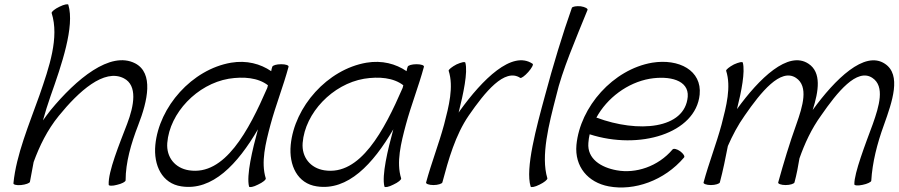

<svg xmlns="http://www.w3.org/2000/svg" viewBox="-20 -841 4142 885"><path d="M218 -781C254 -668 207 -532 162 -402C114 -267 55 -128 42 3C40 10 56 14 77 12C98 10 117 3 118 -3C124 -33 129 -63 135 -94C162 -168 198 -242 251 -307C342 -419 460 -527 551 -480C615 -447 598 -354 566 -270C530 -176 478 -50 481 10C480 16 498 17 519 11C541 6 559 -3 559 -10C559 -92 584 -179 617 -264C661 -377 689 -504 603 -549C488 -608 331 -476 213 -333C201 -317 189 -302 178 -286C188 -323 200 -360 213 -398C264 -542 325 -719 295 -819C294 -824 276 -821 254 -810C233 -800 217 -787 218 -781Z M1205 -19C1182 -93 1204 -181 1227 -267C1251 -356 1286 -444 1310 -533C1312 -540 1297 -545 1276 -545C1255 -545 1237 -540 1235 -533C1233 -527 1231 -520 1230 -513C1180 -547 1117 -564 1045 -552C865 -521 713 -349 696 -173C687 -79 727 5 816 18C959 40 1075 -84 1169 -245C1143 -150 1115 -32 1128 19C1130 24 1148 21 1169 10C1191 0 1207 -13 1205 -19ZM851 -56C787 -66 746 -116 751 -182C762 -321 889 -453 1034 -478C1103 -489 1170 -483 1215 -448C1214 -444 1213 -440 1212 -436C1126 -238 1016 -30 851 -56Z M1829 -19C1806 -93 1828 -181 1851 -267C1875 -356 1910 -444 1934 -533C1936 -540 1921 -545 1900 -545C1879 -545 1861 -540 1859 -533C1857 -527 1855 -520 1854 -513C1804 -547 1741 -564 1669 -552C1489 -521 1337 -349 1320 -173C1311 -79 1351 5 1440 18C1583 40 1699 -84 1793 -245C1767 -150 1739 -32 1752 19C1754 24 1772 21 1793 10C1815 0 1831 -13 1829 -19ZM1475 -56C1411 -66 1370 -116 1375 -182C1386 -321 1513 -453 1658 -478C1727 -489 1794 -483 1839 -448C1838 -444 1837 -440 1836 -436C1750 -238 1640 -30 1475 -56Z M2019 0C2047 -105 2079 -219 2141 -309C2215 -416 2306 -529 2378 -482C2382 -479 2399 -491 2415 -509C2431 -527 2440 -544 2435 -547C2340 -611 2203 -474 2100 -331C2098 -328 2096 -325 2094 -322C2116 -410 2137 -508 2125 -552C2124 -558 2106 -554 2084 -544C2063 -533 2047 -520 2048 -515C2072 -440 2049 -352 2027 -267C2003 -178 1968 -89 1944 0C1942 6 1957 12 1978 12C1998 12 2017 6 2019 0Z M2616 -805C2574 -687 2528 -535 2492 -400C2453 -257 2400 -63 2426 19C2427 24 2446 21 2467 10C2488 0 2504 -13 2503 -19C2472 -122 2510 -269 2544 -400C2570 -514 2635 -664 2688 -795C2691 -801 2677 -809 2657 -812C2638 -814 2619 -811 2616 -805Z M3133 -115C3138 -120 3130 -133 3115 -144C3101 -154 3085 -158 3080 -152C3013 -73 2910 -40 2823 -56C2750 -69 2686 -109 2692 -182C2693 -196 2695 -209 2698 -222C2927 -148 3187 -226 3205 -405C3216 -516 3110 -572 2986 -552C2806 -521 2654 -349 2637 -173C2628 -73 2690 0 2786 18C2903 40 3042 -8 3133 -115ZM2975 -478C3066 -493 3156 -472 3150 -395C3137 -246 2922 -227 2729 -299C2778 -389 2872 -460 2975 -478Z M3327 -515C3351 -440 3328 -352 3306 -267C3282 -178 3247 -89 3223 0C3221 6 3236 12 3257 12C3277 12 3296 6 3298 0C3313 -56 3324 -112 3335 -168C3356 -216 3381 -264 3413 -309C3487 -416 3578 -529 3649 -482C3708 -443 3680 -351 3651 -269C3619 -180 3592 -90 3567 0C3565 6 3581 12 3601 12C3622 12 3640 6 3642 0C3652 -37 3659 -74 3665 -111C3689 -179 3720 -247 3765 -309C3839 -416 3930 -529 4001 -482C4060 -443 4032 -351 4003 -269C3969 -177 3917 -43 3918 8C3917 14 3934 16 3956 11C3977 7 3996 -2 3996 -8C4001 -92 4023 -179 4054 -264C4093 -373 4136 -496 4059 -547C3965 -610 3829 -476 3726 -334C3754 -422 3767 -507 3707 -547C3613 -610 3479 -479 3377 -338C3398 -421 3415 -510 3404 -552C3403 -558 3385 -554 3363 -544C3342 -533 3326 -520 3327 -515Z"/></svg>

Font: Nupuram Light Oblique
Style: Regular
Weight: 300
Designer: Santhosh Thottingal (santhosh.thottingal@gmail.com)
Foundry: SMC
Version: Version 1.000